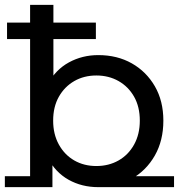

<svg xmlns="http://www.w3.org/2000/svg" viewBox="-22 -762 737 791"><path d="M383 9Q315 9 260.5 -21.5Q206 -52 174 -113Q142 -174 142 -265Q142 -355 174.5 -415Q207 -475 262 -505Q317 -535 383 -535Q461 -535 521 -501Q581 -467 616 -406.5Q651 -346 651 -265Q651 -183 616 -121.5Q581 -60 521 -25.5Q461 9 383 9ZM102 0V-742H198V-389L188 -266L194 -143V0ZM375 -78Q426 -78 466.5 -101Q507 -124 530.5 -166.5Q554 -209 554 -265Q554 -322 530.5 -363.5Q507 -405 466.5 -428Q426 -451 375 -451Q324 -451 284 -428Q244 -405 220.5 -363.5Q197 -322 197 -265Q197 -209 220.5 -166.5Q244 -124 284 -101Q324 -78 375 -78ZM7 -601V-669H373V-601ZM-2 9V-36H194V9ZM383 9V-36H695V9Z"/></svg>

Font: Montserrat Underline Thin Medium
Style: Regular
Weight: 500
Version: Version 9.000